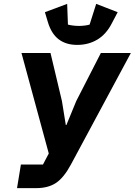

<svg xmlns="http://www.w3.org/2000/svg" viewBox="-20 -972 696 992"><path d="M88 -122H202L232 -179L91 -698H241L300 -450L320 -326H323L374 -450L501 -698H656L347 -123Q310 -54 269.5 -27Q229 0 167 0H68ZM227 -859 212 -909 327 -952 331 -845Q341 -842 357.5 -840Q374 -838 388 -838Q402 -838 418 -840Q434 -842 443 -845L477 -952L588 -909L558 -852Q529 -795 483 -767.5Q437 -740 379 -740Q321 -740 283 -769Q245 -798 227 -859Z"/></svg>

Font: iA Writer Mono V
Style: Regular
Weight: 400
Italic angle: -9.5°
Designer: Mike Abbink, Paul van der Laan, Pieter van Rosmalen
Foundry: Bold Monday
Version: Version 2.000